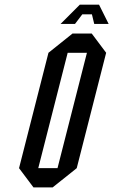

<svg xmlns="http://www.w3.org/2000/svg" viewBox="-20 -812 491 832"><path d="M125 0 62.5 -83.3 190 -583.3 294.2 -666.7H377.5L440 -583.3L312.5 -83.3L208.3 0ZM145.8 -83.3H229.2L356.7 -583.3H273.3ZM409.2 -791.7 450.8 -708.3H388.3L378.3 -750H336.7L305 -708.3H242.5L325.8 -791.7Z"/></svg>

Font: Yulong
Style: Italic
Weight: 400
Italic angle: -14.25°
Designer: GGBotNet
Foundry: f0n7.com
Version: 1.00